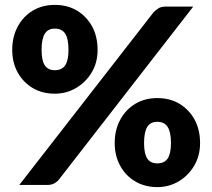

<svg xmlns="http://www.w3.org/2000/svg" viewBox="-20 -756 868 785"><path d="M379 -552Q379 -500 355 -460Q331 -420 291.5 -396.5Q252 -373 204 -373Q153 -373 114 -396Q75 -419 52.5 -459.5Q30 -500 30 -552Q30 -606 52.5 -647.5Q75 -689 114 -712.5Q153 -736 204 -736Q256 -736 295 -712.5Q334 -689 356.5 -648Q379 -607 379 -552ZM260 -552Q260 -598 246.5 -618.5Q233 -639 204 -639Q176 -639 163 -618Q150 -597 150 -552Q150 -509 163 -489Q176 -469 204 -469Q233 -469 246.5 -489Q260 -509 260 -552ZM59 0 608 -706Q616 -714 627 -721.5Q638 -729 657 -729H770L221 -22Q214 -13 202.5 -6.5Q191 0 175 0ZM798 -171Q798 -119 774 -78.5Q750 -38 710.5 -14.5Q671 9 623 9Q573 9 533.5 -14Q494 -37 471.5 -78Q449 -119 449 -171Q449 -225 471.5 -266.5Q494 -308 533 -331.5Q572 -355 623 -355Q675 -355 714 -331.5Q753 -308 775.5 -267Q798 -226 798 -171ZM679 -171Q679 -216 665.5 -237Q652 -258 623 -258Q595 -258 582 -237Q569 -216 569 -171Q569 -128 582 -108Q595 -88 623 -88Q652 -88 665.5 -108Q679 -128 679 -171Z"/></svg>

Font: Aleo Black
Style: Regular
Weight: 900
Designer: Alessio Laiso
Foundry: Alessio Laiso
Version: Version 2.001;gftools[0.9.29]